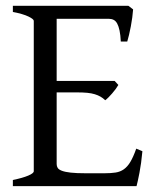

<svg xmlns="http://www.w3.org/2000/svg" viewBox="-20 -635 536 655"><path d="M465.8 -119.1Q461.9 -77.1 455.8 -45.7Q449.7 -14.2 445.8 0H23.9V-21Q57.1 -27.8 76.2 -35.9Q95.2 -43.9 95.2 -50.8V-564Q95.2 -569.8 77.1 -578.6Q59.1 -587.4 23.9 -594.2V-615.2H418L434.1 -603Q433.1 -590.3 431.2 -575.2Q429.2 -560.1 426.3 -544.9Q423.3 -529.8 420.2 -516.1Q417 -502.4 414.1 -493.2H392.1Q391.1 -515.6 387.9 -530.5Q384.8 -545.4 379.9 -554.4Q375 -563.5 367.9 -567.1Q360.8 -570.8 352.1 -570.8H173.3V-358.9H371.1L383.8 -345.2Q379.9 -338.4 374.3 -330.8Q368.7 -323.2 362.5 -316.2Q356.4 -309.1 350.3 -303Q344.2 -296.9 338.9 -293Q331.5 -300.3 323 -305.2Q314.5 -310.1 303.5 -313.5Q292.5 -316.9 277.6 -318.4Q262.7 -319.8 242.2 -319.8H173.3V-75.2Q173.3 -67.9 176.8 -62.3Q180.2 -56.6 190.9 -52.5Q201.7 -48.3 221.2 -46.1Q240.7 -43.9 272.9 -43.9H335.9Q358.4 -43.9 374.3 -46.4Q390.1 -48.8 402.3 -57.4Q414.6 -65.9 424.6 -82.5Q434.6 -99.1 444.8 -127.9Z"/></svg>

Font: Akkhara
Style: Regular
Weight: 400
Designer: J. Victor Gaultney
Version: Version 1.00 June 13, 2006, initial release